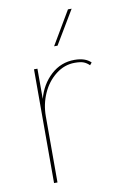

<svg xmlns="http://www.w3.org/2000/svg" viewBox="-84 -780 543 831"><g transform="rotate(-10 188.0 -365.0)"><path d="M264.2 -509.8Q312 -509.8 335.9 -485.8L327.1 -475.1Q315.9 -486.3 302.5 -491.7Q289.1 -497.1 263.2 -497.1Q217.8 -497.1 179.7 -467.3Q141.6 -437.5 120.8 -390.4Q100.1 -343.3 100.1 -291V0H85V-500H100.1V-367.2Q116.7 -429.2 160.6 -469.5Q204.6 -509.8 264.2 -509.8ZM188 -583 274.9 -730H291L203.1 -583Z"/></g></svg>

Font: Human Sans Thin
Style: Regular
Weight: 100
Designer: Tim Radville
Foundry: Continuum
Version: Version 1.000;FEAKit 1.0